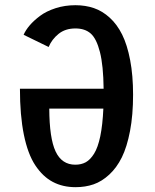

<svg xmlns="http://www.w3.org/2000/svg" viewBox="-20 -726 610 756"><path d="M504 -353Q504 -273 492 -210.2Q480 -147.5 459.8 -106.5Q439.5 -65.5 410.2 -38.5Q381 -11.5 348.5 -0.2Q316 11 277.5 11Q227 11 187.8 -9.8Q148.5 -30.5 119 -75Q89.5 -119.5 74 -195.5Q58.5 -271.5 58.5 -376.5H388Q387 -468 373.5 -521Q360 -574 337.2 -594Q314.5 -614 277 -614Q237 -614 210.5 -592.5Q184 -571 171.5 -541L73 -589Q81 -607.5 97 -626.2Q113 -645 137.8 -663.5Q162.5 -682 199 -693.8Q235.5 -705.5 277 -705.5Q316.5 -705.5 350 -694Q383.5 -682.5 412.2 -656.2Q441 -630 461 -589.8Q481 -549.5 492.5 -489.2Q504 -429 504 -353ZM276.5 -77.5Q300 -77.5 317.8 -87.2Q335.5 -97 350.5 -121Q365.5 -145 374.8 -189.2Q384 -233.5 387 -298.5H174Q174.5 -181.5 199 -129.5Q223.5 -77.5 276.5 -77.5Z"/></svg>

Font: League Mono Narrow Medium
Style: Regular
Weight: 500
Width: 3
Designer: Tyler Finck
Foundry: The League of Moveable Type / Tyler Finck
Version: Version 2.210